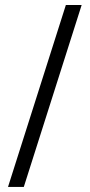

<svg xmlns="http://www.w3.org/2000/svg" viewBox="-20 -740 355 760"><path d="M240.7 -720.2H303.2L74.2 0H11.7Z"/></svg>

Font: Molengo
Style: Regular
Weight: 400
Designer: moyogo
Foundry: moyogo
Version: Version 0.11; ttfautohint (v0.8) -G 32 -r 16 -x